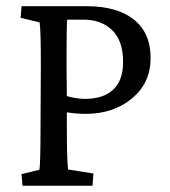

<svg xmlns="http://www.w3.org/2000/svg" viewBox="-20 -593 542 613"><path d="M51.8 0 48.8 -37.1 105.5 -50.8Q109.4 -64.5 109.4 -189.5L110.4 -387.7Q110.4 -498 106.4 -521.5L45.9 -536.1L48.8 -573.2H256.8Q354 -573.2 407.5 -530.5Q460.9 -487.8 460.9 -408.2Q460.9 -328.1 401.4 -278.8Q341.8 -229.5 253.9 -229.5Q222.7 -229.5 193.4 -234.4V-189.5Q193.4 -83 197.3 -51.8L278.3 -39.1L275.4 0ZM192.4 -387.7 193.4 -286.1Q225.6 -277.3 251 -277.3Q309.6 -277.3 341.3 -306.6Q373 -335.9 373 -395.5Q373 -462.4 338.4 -496.3Q303.7 -530.3 246.1 -530.3H194.3Q192.4 -504.9 192.4 -387.7Z"/></svg>

Font: Crimson Pro
Style: Regular
Weight: 400
Designer: Jacques Le Bailly
Foundry: Baron von Fonthausen
Version: Version 1.003